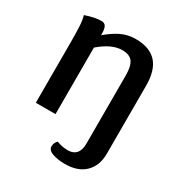

<svg xmlns="http://www.w3.org/2000/svg" viewBox="-178 -688 965 1022"><g transform="rotate(30 304.5 -177.5)"><path d="M533 -372V46Q533 119 489.5 162Q446 205 366 205Q324 205 291 194Q258 183 258 158Q258 146 264 134.5Q270 123 276 121Q306 134 344 134Q377 134 394.5 114Q412 94 412 55V-366Q412 -422 393.5 -447.5Q375 -473 329 -473Q265 -473 191 -409V0H70V-368Q70 -424 68 -465.5Q66 -507 58 -532Q116 -552 156 -552Q174 -552 182.5 -538.5Q191 -525 191 -494V-485Q232 -520 272.5 -540Q313 -560 362 -560Q448 -560 490.5 -513.5Q533 -467 533 -372Z"/></g></svg>

Font: Krub SemiBold
Style: Regular
Weight: 600
Version: Version 1.000; ttfautohint (v1.6)